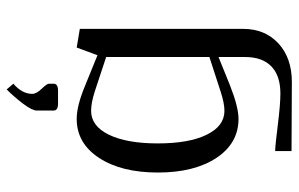

<svg xmlns="http://www.w3.org/2000/svg" viewBox="-179 -545 891 573"><g transform="rotate(-90 266.5 -258.5)"><path d="M223.1 -543.9V-594.2Q223.1 -607.9 242.9 -634.3Q262.7 -660.6 286.1 -684.1L303.2 -664.1Q272.9 -638.2 272.9 -607.9Q272.9 -595.2 288.1 -579.6Q303.2 -564 303.2 -558.1V-543.9Q303.2 -530.8 282.2 -530.8H244.1Q223.1 -530.8 223.1 -543.9ZM466.8 -465.8V22Q466.8 86.9 423.3 127Q379.9 167 308.1 167L102.1 166V117.2Q117.2 117.2 179.4 125Q241.7 132.8 273.9 132.8Q327.1 132.8 355 105.7Q382.8 78.6 382.8 27.8V-51.8L296.9 -17.1Q233.4 7.8 198.2 7.8Q125.5 7.8 81.8 -58.1Q38.1 -124 38.1 -232.9Q38.1 -341.8 81.8 -408.4Q125.5 -475.1 198.2 -475.1Q237.3 -475.1 296.9 -450.2L388.2 -413.1L411.1 -475.1ZM382.8 -387.2 280.8 -420.9Q246.6 -432.1 222.2 -432.1Q176.8 -432.1 150.9 -378.9Q125 -325.7 125 -232.9Q125 -140.1 150.9 -87.2Q176.8 -34.2 222.2 -34.2Q245.1 -34.2 280.8 -45.9L382.8 -79.1Z"/></g></svg>

Font: Resagokr
Style: Regular
Weight: 500
Designer: gluk
Foundry: gluk
Version: Version 0.95